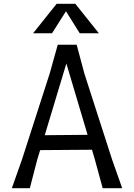

<svg xmlns="http://www.w3.org/2000/svg" viewBox="-20 -984 701 1004"><path d="M619 0H517L476 -150L461 -201L190 -199L175 -150L136 0H42L95 -150L240 -600L282 -750H381L421 -600L566 -150ZM438 -279 327 -652 214 -277ZM397 -810 325 -925 252 -810H153L276 -964H374L497 -810Z"/></svg>

Font: Farro Light
Style: Regular
Weight: 300
Designer: Aceler Chua
Foundry: Grayscale Limited
Version: Version 1.101